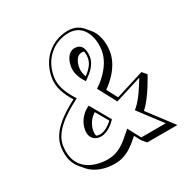

<svg xmlns="http://www.w3.org/2000/svg" viewBox="-195 -1009 1196 1226"><g transform="rotate(-30 403.0 -396.5)"><path d="M475.1 -675.2C481.4 -675.2 486.9 -674.4 491.7 -672.8C495.1 -659.2 494.8 -642.6 492.3 -625C486.5 -584.8 452.6 -553 421.7 -530.2C414.9 -548.6 409.5 -571.4 412.6 -593.2C419 -637.2 439.2 -675.2 475.1 -675.2ZM743 -376 534.1 -310.7 491.7 -390.2C491.7 -390.2 617.7 -469.2 635.5 -593.2C644.5 -655.6 633.3 -721.3 597.3 -763.4L570.1 -795.2C546.6 -822.6 512.7 -840 467 -840C346.1 -840 247.3 -753 228.8 -625C219.5 -560 243.9 -502 280.3 -442C182 -391 74.3 -320 59.4 -217C48.9 -144 66.1 -92.3 96.7 -56.6L123.9 -24.8C170 29.1 246.6 46.8 304.9 46.8C390.7 46.8 443.4 1.7 498.7 -47L523.9 0L551.1 31.8H773.3L633.1 -153.2C698.2 -208.2 770.3 -344.2 770.3 -344.2ZM290 -168.7C287.5 -177.5 286.7 -188 288.5 -200.2C297.3 -260.9 340.5 -292.9 357.5 -303.3L410.7 -210C410.7 -210 364.5 -163 316.7 -163C307.5 -163 298.3 -164.9 290 -168.7ZM713.1 -351.6C687.5 -307.6 639 -231.3 597 -195.8L585.1 -185.7L714.5 -15H534L484 -108.5L469.3 -95.6C410.8 -44.1 362.7 0 279.9 0C186.1 0 49.7 -45.9 74.4 -217C87.8 -309.8 187.2 -377.8 285.7 -428.9L301.9 -437.3L293.6 -451C257.6 -510.3 235.2 -565.3 243.8 -625C261.2 -745.5 352.2 -825 464.8 -825C568.7 -825 607.6 -724.4 593.3 -625C576.9 -511.2 459.1 -435.2 457.7 -434.3L444.2 -425.9L516.7 -290.2ZM450 -722C399.7 -722 376.8 -669.4 370.4 -625C362.4 -569.2 399.3 -515.6 400.4 -513.9L407.5 -503L420.6 -512.2C453.8 -535.5 499.7 -572.7 507.3 -625C513.7 -669.9 506.2 -722 450 -722ZM429.5 -209.2 344.6 -358.3 332.2 -352.3C329.8 -351.2 258.4 -316.4 246.3 -232C238 -175 276.9 -148 314.5 -148C371.7 -148 420 -199.5 421.5 -201.1Z"/></g></svg>

Font: Blink
Style: 3DObl
Weight: 400
Designer: Mew Too
Foundry: Cannot Into Space Fonts
Version: Version 001.000